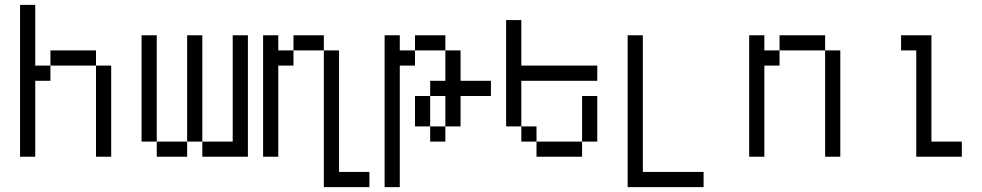

<svg xmlns="http://www.w3.org/2000/svg" viewBox="-20 -645 4040 790"><path d="M62.5 -625Q62.5 -625 62.5 0H125V-312.5H187.5V-375H125Q125 -375 125 -625ZM375 -375Q375 -375 375 0H437.5Q437.5 0 437.5 -375ZM187.5 -375H375V-437.5H187.5Z M625 -62.5V0H750V-62.5ZM625 -62.5V-500H562.5V-62.5ZM750 -62.5H812.5V0H1000Q1000 0 1000 -500H937.5V-62.5H812.5V-500H750Z M1500 125V62.5H1375Q1375 62.5 1375 -437.5H1312.5V125ZM1062.5 -500Q1062.5 -500 1062.5 0H1125Q1125 0 1125 -375H1187.5V-437.5H1125V-500ZM1187.5 -437.5H1312.5V-500H1187.5Z M2000 -250V-312.5H1875Q1875 -312.5 1875 -437.5H1812.5Q1812.5 -437.5 1812.5 -312.5H1750V-250H1687.5Q1687.5 -250 1687.5 -125H1750V-62.5H1812.5V-125H1750Q1750 -125 1750 -250H1812.5Q1812.5 -250 1812.5 -125H1875Q1875 -125 1875 -250ZM1562.5 -500Q1562.5 -500 1562.5 125H1625Q1625 125 1625 -375H1687.5V-437.5H1625V-500ZM1687.5 -437.5H1812.5V-500H1687.5Z M2437.5 -312.5V-375H2125V-562.5H2062.5V-125H2125V-62.5H2187.5V0H2375V-62.5H2187.5V-125H2125V-312.5ZM2375 -62.5H2437.5V-250H2375Z M2875 125V62.5H2625V-500H2562.5Q2562.5 -500 2562.5 125Z M3062.5 -500Q3062.5 -500 3062.5 0H3125Q3125 0 3125 -375H3187.5V-437.5H3125V-500ZM3375 -437.5V0H3437.5V-437.5ZM3187.5 -437.5H3375V-500H3187.5Z M3937.5 0V-62.5H3812.5V-500H3687.5V-437.5H3750V0Z"/></svg>

Font: BFUnifontExMono
Style: Regular
Weight: 500
Version: Version 15.0.06